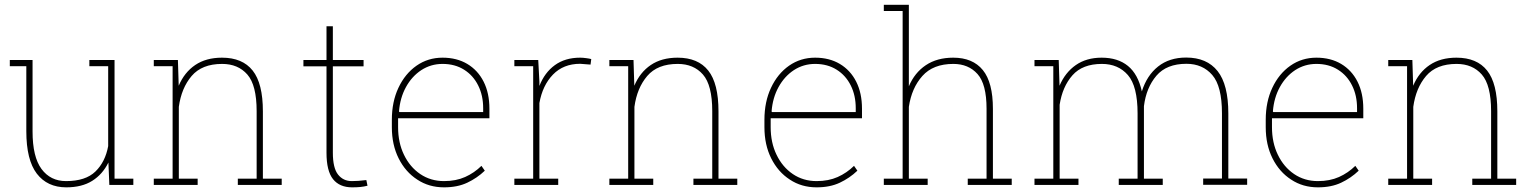

<svg xmlns="http://www.w3.org/2000/svg" viewBox="-20 -782 6492 812"><path d="M260.3 10.3Q180.2 10.3 135.7 -47.6Q91.3 -105.5 91.3 -227.1V-502H21.5V-528.3H117.7V-226.1Q117.7 -118.7 155.5 -67.4Q193.4 -16.1 259.3 -16.1Q341.8 -16.1 383.5 -56.6Q425.3 -97.2 437.5 -164.1V-502H357.9V-528.3H464.4V-26.4H543.9V0H442.4L438.5 -94.7Q413.6 -44.4 369.9 -17.1Q326.2 10.3 260.3 10.3Z M815.9 -26.4V0H630.4V-26.4H710V-502H630.4V-528.3H732.4L735.8 -419.4Q759.8 -476.1 805.7 -507.1Q851.6 -538.1 918.9 -538.1Q1005.4 -538.1 1048.6 -483.6Q1091.8 -429.2 1091.8 -311V-26.4H1171.4V0H985.8V-26.4H1065.4V-312Q1065.4 -421.9 1026.1 -466.8Q986.8 -511.7 919.4 -511.7Q834 -511.7 790.5 -460.7Q747.1 -409.7 736.3 -330.1V-26.4Z M1469.2 10.3Q1416 10.3 1388.4 -24.4Q1360.8 -59.1 1360.8 -136.2V-501.5H1263.2V-528.3H1360.8V-670.9H1387.7V-528.3H1517.6V-501.5H1387.7V-136.2Q1387.7 -71.3 1409.7 -43.7Q1431.6 -16.1 1467.8 -16.1Q1483.4 -16.1 1495.6 -17.1Q1507.8 -18.1 1529.3 -20.5L1534.2 3.4Q1519.5 7.3 1504.2 8.8Q1488.8 10.3 1469.2 10.3Z M1857.9 10.3Q1793.9 10.3 1744.6 -22.5Q1694.8 -54.7 1666 -112.1Q1637.2 -169.4 1637.2 -244.1V-275.4Q1637.2 -351.6 1665 -410.6Q1692.9 -470.2 1741.5 -504.2Q1790 -538.1 1851.6 -538.1Q1911.6 -538.1 1956.1 -511.7Q2001 -484.9 2025.4 -436.5Q2049.8 -388.2 2049.8 -322.3V-281.7H1663.6V-244.1Q1663.6 -178.7 1688.5 -127.4Q1713.4 -75.7 1757.3 -45.9Q1801.3 -16.1 1857.9 -16.1Q1908.2 -16.1 1947 -33.4Q1985.8 -50.8 2016.1 -80.6L2030.3 -60.1Q1997.6 -28.8 1956.1 -9.3Q1914.6 10.3 1857.9 10.3ZM1667.5 -311 1668.9 -308.1H2023.4V-324.2Q2023.4 -378.4 2002.4 -420.4Q1981.4 -462.9 1942.6 -487.3Q1903.8 -511.7 1851.6 -511.7Q1802.2 -511.7 1761.7 -485.4Q1721.7 -459 1696.8 -413.6Q1671.9 -368.2 1667.5 -311Z M2340.8 -26.4V0H2155.3V-26.4H2234.9V-502H2155.3V-528.3H2256.3L2261.2 -436.5V-418.5Q2283.2 -475.1 2326.7 -506.6Q2370.1 -538.1 2433.6 -538.1Q2444.8 -538.1 2459.2 -536.1Q2473.6 -534.2 2480.5 -532.2L2477.5 -508.8L2433.6 -512.2Q2362.8 -512.2 2318.6 -466.6Q2274.4 -420.9 2261.2 -346.2V-26.4Z M2742.7 -26.4V0H2557.1V-26.4H2636.7V-502H2557.1V-528.3H2659.2L2662.6 -419.4Q2686.5 -476.1 2732.4 -507.1Q2778.3 -538.1 2845.7 -538.1Q2932.1 -538.1 2975.3 -483.6Q3018.6 -429.2 3018.6 -311V-26.4H3098.1V0H2912.6V-26.4H2992.2V-312Q2992.2 -421.9 2952.9 -466.8Q2913.6 -511.7 2846.2 -511.7Q2760.7 -511.7 2717.3 -460.7Q2673.8 -409.7 2663.1 -330.1V-26.4Z M3433.6 10.3Q3369.6 10.3 3320.3 -22.5Q3270.5 -54.7 3241.7 -112.1Q3212.9 -169.4 3212.9 -244.1V-275.4Q3212.9 -351.6 3240.7 -410.6Q3268.6 -470.2 3317.1 -504.2Q3365.7 -538.1 3427.2 -538.1Q3487.3 -538.1 3531.7 -511.7Q3576.7 -484.9 3601.1 -436.5Q3625.5 -388.2 3625.5 -322.3V-281.7H3239.3V-244.1Q3239.3 -178.7 3264.2 -127.4Q3289.1 -75.7 3333 -45.9Q3377 -16.1 3433.6 -16.1Q3483.9 -16.1 3522.7 -33.4Q3561.5 -50.8 3591.8 -80.6L3606 -60.1Q3573.2 -28.8 3531.7 -9.3Q3490.2 10.3 3433.6 10.3ZM3243.2 -311 3244.6 -308.1H3599.1V-324.2Q3599.1 -378.4 3578.1 -420.4Q3557.1 -462.9 3518.3 -487.3Q3479.5 -511.7 3427.2 -511.7Q3377.9 -511.7 3337.4 -485.4Q3297.4 -459 3272.5 -413.6Q3247.6 -368.2 3243.2 -311Z M3903.3 -26.4V0H3717.8V-26.4H3797.4V-735.4H3717.8V-761.7H3823.7V-417Q3848.1 -474.6 3895.5 -506.3Q3942.9 -538.1 4011.2 -538.1Q4093.8 -538.1 4136.5 -485.8Q4179.2 -433.6 4179.2 -321.3V-26.4H4258.8V0H4072.8V-26.4H4152.3V-322.3Q4152.3 -426.3 4114 -469Q4075.7 -511.7 4011.7 -511.7Q3926.3 -511.7 3880.9 -460.7Q3835.4 -409.7 3823.7 -330.1V-26.4Z M4541 -26.4V0H4355V-26.4H4434.6V-502H4355V-528.3H4457.5L4460.9 -419.4Q4484.9 -475.6 4529.8 -506.8Q4574.7 -538.1 4639.2 -538.1Q4707.5 -538.1 4750.2 -503.2Q4793 -468.3 4809.1 -395.5Q4830.1 -462.9 4877.7 -500.7Q4925.3 -538.6 4996.6 -538.6Q5084 -538.6 5129.4 -481.4Q5174.8 -424.3 5174.8 -301.8V-26.9H5254.4V-0.5H5068.4V-26.9H5147.9V-302.7Q5147.9 -417.5 5106.9 -464.8Q5065.9 -512.2 4997.6 -512.2Q4913.6 -512.2 4870.6 -461.7Q4827.6 -411.1 4817.9 -333V-26.4H4897.5V0H4711.4V-26.4H4791V-302.2Q4791 -417.5 4750 -464.6Q4709 -511.7 4640.1 -511.7Q4558.1 -511.7 4515.6 -463.6Q4473.1 -415.5 4461.4 -338.9V-26.4Z M5553.7 10.3Q5489.7 10.3 5440.4 -22.5Q5390.6 -54.7 5361.8 -112.1Q5333 -169.4 5333 -244.1V-275.4Q5333 -351.6 5360.8 -410.6Q5388.7 -470.2 5437.3 -504.2Q5485.8 -538.1 5547.4 -538.1Q5607.4 -538.1 5651.9 -511.7Q5696.8 -484.9 5721.2 -436.5Q5745.6 -388.2 5745.6 -322.3V-281.7H5359.4V-244.1Q5359.4 -178.7 5384.3 -127.4Q5409.2 -75.7 5453.1 -45.9Q5497.1 -16.1 5553.7 -16.1Q5604 -16.1 5642.8 -33.4Q5681.6 -50.8 5711.9 -80.6L5726.1 -60.1Q5693.4 -28.8 5651.9 -9.3Q5610.4 10.3 5553.7 10.3ZM5363.3 -311 5364.7 -308.1H5719.2V-324.2Q5719.2 -378.4 5698.2 -420.4Q5677.2 -462.9 5638.4 -487.3Q5599.6 -511.7 5547.4 -511.7Q5498 -511.7 5457.5 -485.4Q5417.5 -459 5392.6 -413.6Q5367.7 -368.2 5363.3 -311Z M6036.6 -26.4V0H5851.1V-26.4H5930.7V-502H5851.1V-528.3H5953.1L5956.5 -419.4Q5980.5 -476.1 6026.4 -507.1Q6072.3 -538.1 6139.6 -538.1Q6226.1 -538.1 6269.3 -483.6Q6312.5 -429.2 6312.5 -311V-26.4H6392.1V0H6206.5V-26.4H6286.1V-312Q6286.1 -421.9 6246.8 -466.8Q6207.5 -511.7 6140.1 -511.7Q6054.7 -511.7 6011.2 -460.7Q5967.8 -409.7 5957 -330.1V-26.4Z"/></svg>

Font: Hanuman Thin
Style: Regular
Weight: 100
Designer: Danh Hong
Version: Version 8.002; ttfautohint (v1.8.3)